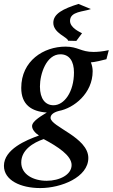

<svg xmlns="http://www.w3.org/2000/svg" viewBox="-50 -699 576 976"><path d="M-30 144C-30 217 54 257 155 257C261 257 399 202 399 104C399 -1 207 -55 207 -100C207 -114 219 -127 249 -135C325 -149 421 -224 421 -337C421 -352 418 -367 412 -382C426 -382 478 -394 491 -398L503 -444C470 -437 445 -435 425 -435C361 -435 347 -462 283 -462C172 -462 58 -390 58 -252C58 -167 110 -132 188 -127C168 -114 113 -85 113 -58C113 -42 127 -24 148 -10C83 13 -30 60 -30 144ZM58 127C58 63 119 26 172 8C245 47 314 92 314 140C314 189 253 220 187 220C120 220 58 188 58 127ZM153 -259C153 -324 186 -423 257 -423C303 -423 326 -387 326 -331C326 -231 276 -164 222 -164C181 -164 153 -196 153 -259ZM221 -583C221 -530 295 -510 296 -492L338 -491L367 -530C354 -537 306 -558 306 -593C306 -642 376 -639 412 -653L349 -679C270 -654 221 -629 221 -583Z"/></svg>

Font: KpRoman
Style: SemiboldItalic
Weight: 600
Italic angle: -11°
Version: Version 0.66